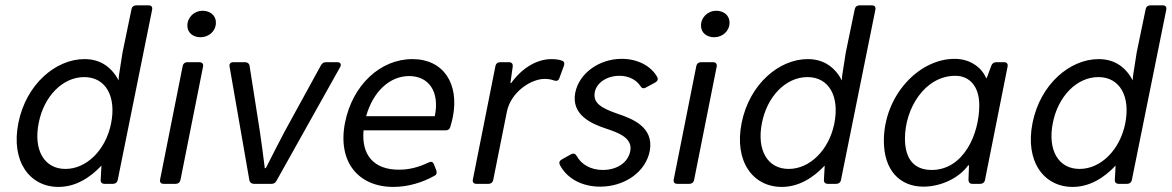

<svg xmlns="http://www.w3.org/2000/svg" viewBox="-20 -698 4449 729"><path d="M479.5 -664.1 445.3 -499 432.6 -418C431.6 -411.1 430.7 -406.2 430.7 -399.4V-392.6C404.3 -441.4 363.3 -473.6 300.8 -473.6C191.4 -473.6 79.1 -377.9 49.8 -231.4C20.5 -85 92.8 11.7 202.1 11.7C265.6 11.7 320.3 -21.5 365.2 -69.3L362.3 -15.6C361.3 -5.9 367.2 0 377 0H409.2C418 0 424.8 -4.9 426.8 -13.7L557.6 -661.1C559.6 -671.9 554.7 -677.7 543.9 -677.7H497.1C488.3 -677.7 481.4 -672.9 479.5 -664.1ZM228.5 -56.6C147.5 -56.6 106.4 -128.9 127 -231.4C146.5 -331.1 216.8 -405.3 299.8 -405.3C381.8 -405.3 422.9 -331.1 401.4 -227.5C380.9 -127.9 308.6 -56.6 228.5 -56.6Z M741.2 -556.6C773.4 -556.6 799.8 -580.1 799.8 -612.3C799.8 -640.6 776.4 -657.2 749 -657.2C717.8 -657.2 691.4 -632.8 691.4 -600.6C691.4 -572.3 714.8 -556.6 741.2 -556.6ZM601.6 0H647.5C656.2 0 663.1 -4.9 665 -13.7L751 -445.3C752.9 -456.1 747.1 -461.9 736.3 -461.9H691.4C682.6 -461.9 675.8 -457 673.8 -448.2L587.9 -16.6C585.9 -5.9 590.8 0 601.6 0Z M944.3 0H1010.7C1018.6 0 1025.4 -2.9 1029.3 -10.7L1271.5 -443.4C1277.3 -454.1 1272.5 -461.9 1260.7 -461.9H1217.8C1210 -461.9 1203.1 -458 1199.2 -451.2L1060.5 -198.2C1036.1 -151.4 1012.7 -106.4 989.3 -59.6H985.4C979.5 -106.4 973.6 -152.3 966.8 -198.2L927.7 -447.3C926.8 -456.1 919.9 -461.9 911.1 -461.9H866.2C855.5 -461.9 849.6 -456.1 851.6 -445.3L926.8 -13.7C928.7 -4.9 935.5 0 944.3 0Z M1545.9 -473.6C1423.8 -473.6 1318.4 -375 1290 -232.4C1260.7 -83 1340.8 11.7 1473.6 11.7C1530.3 11.7 1585.9 -5.9 1628.9 -30.3C1637.7 -34.2 1639.6 -42 1636.7 -50.8L1627.9 -73.2C1624 -84 1617.2 -85.9 1607.4 -81.1C1566.4 -61.5 1531.2 -53.7 1494.1 -53.7C1400.4 -53.7 1351.6 -108.4 1360.4 -203.1H1671.9C1680.7 -203.1 1687.5 -207 1689.5 -215.8C1693.4 -227.5 1696.3 -240.2 1699.2 -252.9C1724.6 -379.9 1664.1 -473.6 1545.9 -473.6ZM1630.9 -256.8H1370.1C1396.5 -350.6 1460 -409.2 1533.2 -409.2C1606.4 -409.2 1650.4 -352.5 1630.9 -256.8Z M2074.2 -473.6C2021.5 -473.6 1964.8 -443.4 1920.9 -382.8H1918L1926.8 -445.3C1927.7 -456.1 1922.9 -461.9 1912.1 -461.9H1878.9C1870.1 -461.9 1863.3 -457 1861.3 -448.2L1775.4 -16.6C1773.4 -5.9 1778.3 0 1789.1 0H1835C1843.8 0 1850.6 -4.9 1852.5 -13.7L1904.3 -272.5C1918.9 -348.6 1996.1 -398.4 2047.9 -398.4C2060.5 -398.4 2073.2 -396.5 2083 -392.6C2092.8 -389.6 2099.6 -390.6 2103.5 -400.4L2121.1 -448.2C2124 -457 2123 -464.8 2113.3 -467.8C2102.5 -471.7 2088.9 -473.6 2074.2 -473.6Z M2258.8 10.7C2352.5 10.7 2432.6 -45.9 2447.3 -126C2462.9 -215.8 2380.9 -247.1 2326.2 -265.6C2264.6 -287.1 2230.5 -305.7 2238.3 -347.7C2244.1 -381.8 2282.2 -410.2 2332 -410.2C2365.2 -410.2 2394.5 -396.5 2411.1 -372.1C2416 -363.3 2422.9 -360.4 2431.6 -365.2L2467.8 -384.8C2476.6 -389.6 2479.5 -396.5 2475.6 -405.3C2452.1 -447.3 2401.4 -474.6 2340.8 -474.6C2254.9 -474.6 2178.7 -419.9 2164.1 -345.7C2148.4 -262.7 2223.6 -228.5 2283.2 -209C2320.3 -196.3 2383.8 -176.8 2373 -124C2364.3 -80.1 2322.3 -52.7 2268.6 -52.7C2223.6 -52.7 2187.5 -73.2 2169.9 -105.5C2165 -114.3 2157.2 -117.2 2148.4 -112.3L2113.3 -92.8C2104.5 -87.9 2101.6 -81.1 2105.5 -72.3C2132.8 -19.5 2190.4 10.7 2258.8 10.7Z M2691.4 -556.6C2723.6 -556.6 2750 -580.1 2750 -612.3C2750 -640.6 2726.6 -657.2 2699.2 -657.2C2668 -657.2 2641.6 -632.8 2641.6 -600.6C2641.6 -572.3 2665 -556.6 2691.4 -556.6ZM2551.8 0H2597.7C2606.4 0 2613.3 -4.9 2615.2 -13.7L2701.2 -445.3C2703.1 -456.1 2697.3 -461.9 2686.5 -461.9H2641.6C2632.8 -461.9 2626 -457 2624 -448.2L2538.1 -16.6C2536.1 -5.9 2541 0 2551.8 0Z M3225.6 -664.1 3191.4 -499 3178.7 -418C3177.7 -411.1 3176.8 -406.2 3176.8 -399.4V-392.6C3150.4 -441.4 3109.4 -473.6 3046.9 -473.6C2937.5 -473.6 2825.2 -377.9 2795.9 -231.4C2766.6 -85 2838.9 11.7 2948.2 11.7C3011.7 11.7 3066.4 -21.5 3111.3 -69.3L3108.4 -15.6C3107.4 -5.9 3113.3 0 3123 0H3155.3C3164.1 0 3170.9 -4.9 3172.9 -13.7L3303.7 -661.1C3305.7 -671.9 3300.8 -677.7 3290 -677.7H3243.2C3234.4 -677.7 3227.5 -672.9 3225.6 -664.1ZM2974.6 -56.6C2893.6 -56.6 2852.5 -128.9 2873 -231.4C2892.6 -331.1 2962.9 -405.3 3045.9 -405.3C3127.9 -405.3 3168.9 -331.1 3147.5 -227.5C3127 -127.9 3054.7 -56.6 2974.6 -56.6Z M3486.3 10.7C3550.8 10.7 3620.1 -20.5 3656.2 -70.3H3659.2L3657.2 -15.6C3657.2 -5.9 3662.1 0 3671.9 0H3702.1C3710.9 0 3717.8 -4.9 3719.7 -13.7L3805.7 -445.3C3807.6 -456.1 3802.7 -461.9 3792 -461.9H3762.7C3753.9 -461.9 3747.1 -457 3744.1 -449.2L3727.5 -404.3L3724.6 -400.4C3710.9 -435.5 3669.9 -474.6 3604.5 -474.6C3467.8 -474.6 3335.9 -334 3335.9 -163.1C3335.9 -52.7 3395.5 10.7 3486.3 10.7ZM3517.6 -52.7C3452.1 -52.7 3416 -92.8 3416 -171.9C3416 -286.1 3491.2 -410.2 3607.4 -410.2C3661.1 -410.2 3698.2 -370.1 3698.2 -298.8C3698.2 -187.5 3637.7 -52.7 3517.6 -52.7Z M4330.1 -664.1 4295.9 -499 4283.2 -418C4282.2 -411.1 4281.2 -406.2 4281.2 -399.4V-392.6C4254.9 -441.4 4213.9 -473.6 4151.4 -473.6C4042 -473.6 3929.7 -377.9 3900.4 -231.4C3871.1 -85 3943.4 11.7 4052.7 11.7C4116.2 11.7 4170.9 -21.5 4215.8 -69.3L4212.9 -15.6C4211.9 -5.9 4217.8 0 4227.5 0H4259.8C4268.6 0 4275.4 -4.9 4277.3 -13.7L4408.2 -661.1C4410.2 -671.9 4405.3 -677.7 4394.5 -677.7H4347.7C4338.9 -677.7 4332 -672.9 4330.1 -664.1ZM4079.1 -56.6C3998 -56.6 3957 -128.9 3977.5 -231.4C3997.1 -331.1 4067.4 -405.3 4150.4 -405.3C4232.4 -405.3 4273.4 -331.1 4252 -227.5C4231.4 -127.9 4159.2 -56.6 4079.1 -56.6Z"/></svg>

Font: Ed Sans Neue
Style: Italic
Weight: 400
Italic angle: -11°
Designer: Stephen Hutchings
Version: Version 1.004;PS 001.004;hotconv 1.0.88;makeotf.lib2.5.64775